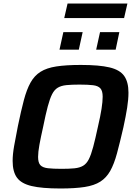

<svg xmlns="http://www.w3.org/2000/svg" viewBox="-20 -1066 773 1094"><path d="M324 8Q219 8 160 -6Q101 -20 76.5 -54Q52 -88 52 -149Q52 -186 60.5 -234.5Q69 -283 82 -348Q100 -435 116 -495.5Q132 -556 154 -595.5Q176 -635 211 -657Q246 -679 301.5 -687.5Q357 -696 441 -696Q545 -696 604 -682Q663 -668 687.5 -633.5Q712 -599 712 -538Q712 -500 704.5 -452Q697 -404 683 -340Q663 -253 646.5 -192Q630 -131 608 -92Q586 -53 551.5 -31Q517 -9 462 -0.5Q407 8 324 8ZM331 -104Q375 -104 404.5 -107Q434 -110 453.5 -121.5Q473 -133 486 -158.5Q499 -184 511 -229Q523 -274 538 -344Q552 -404 558.5 -445.5Q565 -487 565 -515Q565 -548 552 -562.5Q539 -577 510 -580.5Q481 -584 433 -584Q388 -584 358.5 -581Q329 -578 309.5 -566.5Q290 -555 277 -529.5Q264 -504 252 -459Q240 -414 226 -344Q212 -282 204.5 -240.5Q197 -199 197 -172Q197 -139 210 -125Q223 -111 252.5 -107.5Q282 -104 331 -104ZM528 -783 550 -883H660L639 -783ZM319 -783 341 -883H451L429 -783ZM346 -963 365 -1046H706L687 -963Z"/></svg>

Font: Saira SemiBold
Style: Italic
Weight: 600
Italic angle: -12°
Designer: Hector Gatti with collaboration of the Omnibus-Type team
Foundry: Omnibus-Type
Version: Version 1.100; ttfautohint (v1.8.3)